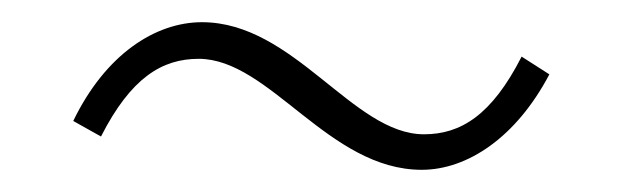

<svg xmlns="http://www.w3.org/2000/svg" viewBox="-20 -450 561 173"><path d="M360 -297C401 -297 445 -326 475 -383L450 -399C423 -346 395 -329 362 -329C298 -329 245 -430 162 -430C120 -430 75 -401 46 -341L71 -327C98 -380 126 -397 159 -397C223 -397 276 -297 360 -297Z"/></svg>

Font: Noto Sans T Chinese Thin
Style: Regular
Weight: 100
Designer: Ryoko NISHIZUKA (kana & ideographs); Paul D. Hunt (Latin, Greek & Cyrillic); Wenlong ZHANG (bopomofo); Sandoll Communica
Foundry: Adobe Systems Incorporated
Version: Version 1.000;PS 1;hotconv 1.0.78;makeotf.lib2.5.61930